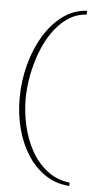

<svg xmlns="http://www.w3.org/2000/svg" viewBox="-55 -704 467 857"><g transform="rotate(5 178.5 -275.0)"><path d="M289 118Q229 114 181.5 82.5Q134 51 101 -0.5Q68 -52 51 -116.5Q34 -181 34 -252Q34 -329 53 -402Q72 -475 107.5 -534Q143 -593 192 -629Q241 -665 300 -668V-651Q253 -648 215 -622Q177 -596 148 -554Q119 -512 100 -461Q81 -410 71 -356Q61 -302 61 -253Q61 -193 74.5 -133.5Q88 -74 115.5 -23.5Q143 27 186.5 61.5Q230 96 289 103Z"/></g></svg>

Font: Smooch Sans Thin ExtraLight
Style: Regular
Weight: 250
Version: Version 1.010